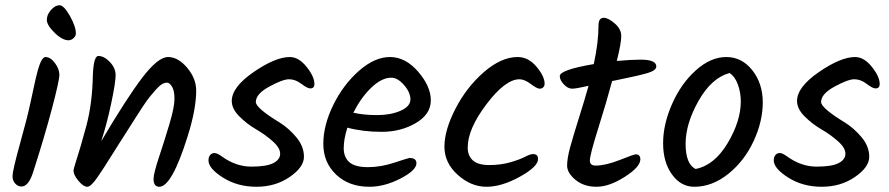

<svg xmlns="http://www.w3.org/2000/svg" viewBox="-20 -729 3398 734"><path d="M270 -601Q270 -591 261 -583Q252 -575 242 -575Q218 -575 188.5 -604Q159 -633 159 -653Q159 -673 175 -691Q191 -709 207.5 -709Q224 -709 247 -668.5Q270 -628 270 -601ZM154 -511Q173 -511 190 -488Q207 -465 207 -443Q207 -421 178 -311.5Q149 -202 105 -66Q88 -16 62 -16Q48 -16 38 -27.5Q28 -39 28 -53.5Q28 -68 35.5 -99.5Q43 -131 57.5 -183.5Q72 -236 80.5 -269Q89 -302 98 -343.5Q107 -385 112.5 -410.5Q118 -436 125 -462Q139 -511 154 -511Z M730 -383Q730 -311 697 -207Q637 -15 589 -15Q567 -15 567 -45Q567 -66 588.5 -130.5Q610 -195 628.5 -257.5Q647 -320 647 -351.5Q647 -383 637.5 -398Q628 -413 618.5 -413Q609 -413 599 -407Q589 -401 576.5 -387Q564 -373 553 -359.5Q542 -346 525.5 -321Q509 -296 498 -278.5Q487 -261 466 -228Q445 -195 434 -178Q423 -161 405 -132Q387 -103 376.5 -87Q366 -71 353 -52Q328 -15 313.5 -15Q299 -15 280 -37.5Q261 -60 261 -77Q261 -82 268 -104Q287 -162 310 -247.5Q333 -333 335 -442Q338 -515 356 -515Q378 -515 400 -492Q422 -469 422 -441.5Q422 -414 405.5 -335.5Q389 -257 367 -189Q463 -352 523.5 -431.5Q584 -511 622.5 -511Q661 -511 695.5 -470Q730 -429 730 -383Z M1088 -511Q1122 -511 1152 -473.5Q1182 -436 1182 -408Q1182 -391 1166 -391Q1155 -391 1132 -408.5Q1109 -426 1085 -426Q1061 -426 1009.5 -398Q958 -370 958 -339Q958 -316 1050 -260Q1085 -238 1113.5 -203.5Q1142 -169 1142 -129.5Q1142 -90 1087.5 -52.5Q1033 -15 960.5 -15Q888 -15 832.5 -50Q777 -85 777 -116Q777 -129 783.5 -136.5Q790 -144 800 -144Q810 -144 828 -131Q882 -92 940.5 -92Q999 -92 1025 -105.5Q1051 -119 1051 -141.5Q1051 -164 1022 -189.5Q993 -215 958.5 -235Q924 -255 895 -284Q866 -313 866 -343Q866 -396 949.5 -453.5Q1033 -511 1088 -511Z M1308 -241Q1294 -197 1294 -162.5Q1294 -128 1315.5 -109Q1337 -90 1386.5 -90Q1436 -90 1488.5 -107.5Q1541 -125 1546 -125Q1572 -125 1572 -105Q1572 -78 1511 -46.5Q1450 -15 1392 -15Q1314 -15 1265 -61.5Q1216 -108 1216 -179Q1216 -250 1254 -327.5Q1292 -405 1352 -458Q1412 -511 1471 -511Q1530 -511 1578.5 -455Q1627 -399 1627 -345.5Q1627 -292 1569.5 -258.5Q1512 -225 1439.5 -225Q1367 -225 1308 -241ZM1476 -432Q1439 -432 1399 -393.5Q1359 -355 1331 -298Q1371 -289 1422 -289Q1473 -289 1511 -305.5Q1549 -322 1549 -349Q1549 -376 1524.5 -404Q1500 -432 1476 -432Z M1959 -511Q2000 -511 2031 -474Q2062 -437 2062 -409Q2062 -401 2057 -395.5Q2052 -390 2042.5 -390Q2033 -390 2009 -408Q1985 -426 1966 -426Q1912 -426 1840 -331Q1768 -236 1768 -165Q1768 -134 1787.5 -116Q1807 -98 1850.5 -98Q1894 -98 1930.5 -108.5Q1967 -119 1987 -129.5Q2007 -140 2018 -140Q2037 -140 2037 -121Q2037 -92 1967.5 -53.5Q1898 -15 1839.5 -15Q1781 -15 1730 -60.5Q1679 -106 1679 -168.5Q1679 -231 1721 -313Q1763 -395 1829.5 -453Q1896 -511 1959 -511Z M2235 -115Q2235 -96 2257 -96Q2295 -96 2349.5 -117.5Q2404 -139 2410 -139Q2428 -139 2428 -120Q2428 -91 2368.5 -53Q2309 -15 2260.5 -15Q2212 -15 2180 -41.5Q2148 -68 2148 -96Q2148 -124 2160 -167.5Q2172 -211 2194.5 -282.5Q2217 -354 2230 -401Q2183 -390 2167 -390Q2151 -390 2135.5 -406.5Q2120 -423 2120 -438Q2120 -462 2250 -484Q2268 -567 2268 -631Q2268 -661 2288 -661Q2305 -661 2330 -639.5Q2355 -618 2355 -591Q2355 -564 2338 -496Q2395 -501 2429 -501Q2489 -501 2489 -475Q2489 -460 2456.5 -450Q2424 -440 2320 -419Q2299 -340 2267 -238.5Q2235 -137 2235 -115Z M2812 -341Q2812 -375 2801 -405.5Q2790 -436 2769 -450Q2700 -431 2650.5 -343.5Q2601 -256 2601 -179Q2601 -102 2639 -83Q2711 -97 2761.5 -181.5Q2812 -266 2812 -341ZM2634 -15Q2583 -15 2549 -62Q2515 -109 2515 -181.5Q2515 -254 2549.5 -332Q2584 -410 2640.5 -460.5Q2697 -511 2756.5 -511Q2816 -511 2856 -460.5Q2896 -410 2896 -337.5Q2896 -265 2861 -189.5Q2826 -114 2764.5 -64.5Q2703 -15 2634 -15Z M3249 -511Q3283 -511 3313 -473.5Q3343 -436 3343 -408Q3343 -391 3327 -391Q3316 -391 3293 -408.5Q3270 -426 3246 -426Q3222 -426 3170.5 -398Q3119 -370 3119 -339Q3119 -316 3211 -260Q3246 -238 3274.5 -203.5Q3303 -169 3303 -129.5Q3303 -90 3248.5 -52.5Q3194 -15 3121.5 -15Q3049 -15 2993.5 -50Q2938 -85 2938 -116Q2938 -129 2944.5 -136.5Q2951 -144 2961 -144Q2971 -144 2989 -131Q3043 -92 3101.5 -92Q3160 -92 3186 -105.5Q3212 -119 3212 -141.5Q3212 -164 3183 -189.5Q3154 -215 3119.5 -235Q3085 -255 3056 -284Q3027 -313 3027 -343Q3027 -396 3110.5 -453.5Q3194 -511 3249 -511Z"/></svg>

Font: Kalam
Style: Regular
Weight: 400
Designer: Lipi Raval (Devanagari and Latin), Jonny Pinhorn (Latin)
Foundry: Indian Type Foundry
Version: Version 2.001;PS 1.0;hotconv 1.0.79;makeotf.lib2.5.61930; tt